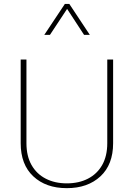

<svg xmlns="http://www.w3.org/2000/svg" viewBox="-20 -953 682 978"><path d="M526.4 -649.9V-223.6Q526.4 -158.2 500.5 -112.5Q474.6 -66.9 428.2 -43Q381.8 -19 320.3 -19Q259.3 -19 212.9 -43Q166.5 -66.9 140.6 -112.5Q114.7 -158.2 114.7 -223.6V-649.9H85.4V-223.6Q85.4 -114.7 149.7 -54.7Q213.9 5.4 320.3 5.4Q426.8 5.4 491.5 -54.7Q556.2 -114.7 556.2 -223.6V-649.9ZM437.5 -775.4 333 -933.1H310.5L205.6 -775.4H234.4L321.8 -907.7L408.2 -775.4Z"/></svg>

Font: Estedad VF
Style: Regular
Weight: 100
Designer: Amin Abedi
Version: Version 7.3